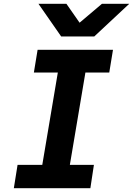

<svg xmlns="http://www.w3.org/2000/svg" viewBox="-20 -986 697 1006"><path d="M72 -122H201.5L283 -606H157.5L177 -725H572L552.5 -606H427.5L346 -122H472L453.5 0H52.5ZM181.5 -966H328L397 -867L514 -966H657L474 -795H300.5Z"/></svg>

Font: JuliaMono ExtraBold
Style: Italic
Weight: 800
Italic angle: -9°
Monospace: yes
Designer: cormullion
Foundry: corm
Version: Version 0.057; ttfautohint (v1.8.4)